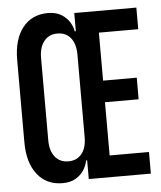

<svg xmlns="http://www.w3.org/2000/svg" viewBox="-53 -786 706 841"><g transform="rotate(-5 300.0 -366.0)"><path d="M189 8Q118 8 77.5 -43.5Q37 -95 37 -185V-547Q37 -637 77.5 -688.5Q118 -740 189 -740Q224 -740 247.5 -725.5Q271 -711 283.5 -690.5Q296 -670 299 -650H304V-730H577V-635H404V-424H552V-329H404V-95H577V0H304V-82H299Q296 -62 283.5 -41.5Q271 -21 247.5 -6.5Q224 8 189 8ZM222 -85Q260 -85 281 -111.5Q302 -138 302 -185V-547Q302 -594 281 -620.5Q260 -647 222 -647Q185 -647 163.5 -620Q142 -593 142 -547V-185Q142 -138 163.5 -111.5Q185 -85 222 -85Z"/></g></svg>

Font: JetBrains Mono SemiBold
Style: Regular
Weight: 472
Monospace: yes
Designer: Philipp Nurullin, Konstantin Bulenkov
Foundry: JetBrains
Version: Version 2.305; ttfautohint (v1.8.4.7-5d5b)